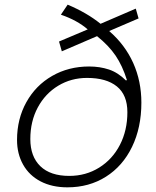

<svg xmlns="http://www.w3.org/2000/svg" viewBox="-20 -793 668 823"><path d="M53 -193Q53 -283 93 -355Q133 -427 203.5 -467.5Q274 -508 362 -508Q408 -508 447 -495Q486 -482 520 -448L524 -450Q505 -511 475.5 -554.5Q446 -598 396 -638L245 -573L233 -615L356 -667Q311 -706 241 -730L270 -773Q353 -738 411 -691L562 -756L574 -714L448 -660Q516 -601 551 -523Q586 -445 586 -353Q586 -246 546 -163.5Q506 -81 434 -35.5Q362 10 269 10Q203 10 154 -15.5Q105 -41 79 -87.5Q53 -134 53 -193ZM526 -312Q526 -386 481 -422.5Q436 -459 353 -459Q285 -459 229.5 -425.5Q174 -392 142 -332.5Q110 -273 110 -197Q110 -122 153 -80.5Q196 -39 277 -39Q348 -39 405 -74.5Q462 -110 494 -172Q526 -234 526 -312Z"/></svg>

Font: Niramit ExtraLight
Style: Italic
Weight: 200
Italic angle: -10°
Designer: Katatrad Aksorn Co.,Ltd.
Foundry: Cadson Demak Co.,Ltd.
Version: Version 1.000; ttfautohint (v1.6)